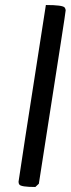

<svg xmlns="http://www.w3.org/2000/svg" viewBox="-20 -742 282 766"><path d="M57 -6Q54 -10 54 -17Q54 -24 163 -722Q230 -722 238 -712Q242 -706 242 -701Q242 -696 222 -567.5Q202 -439 135 -9L121 4Q63 4 57 -6Z"/></svg>

Font: Economica
Style: Bold Italic
Weight: 700
Designer: Vicente Lamonaca
Foundry: Vicente Lamonaca
Version: Version 1.100